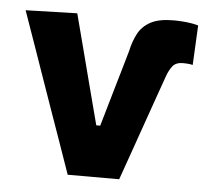

<svg xmlns="http://www.w3.org/2000/svg" viewBox="-43 -553 643 598"><g transform="rotate(5 279.0 -254.0)"><path d="M189.6 0Q173.4 -47 156.5 -94.7Q139.7 -142.4 123.3 -188.7L92.2 -277.3Q73.1 -332 53.5 -388Q33.9 -444 14.4 -499L175.5 -503.5Q189.3 -451.1 202.9 -398.8Q216.5 -346.6 230.2 -293.7L264.9 -161.1H277.2L309.1 -271.2Q318.7 -304 328 -336.1Q337.2 -368.2 346.5 -400.2Q353.1 -430.9 365.8 -455.1Q378.5 -479.4 404.5 -493.6Q430.6 -507.8 476.6 -507.8Q489.2 -507.8 503.5 -506.8Q517.8 -505.8 531.1 -503.7Q544.4 -501.6 553.9 -498.6L547.7 -374.6Q539.8 -376.5 531.3 -377.1Q522.7 -377.7 517.9 -377.7Q495.2 -377.7 484.8 -364.7Q474.4 -351.7 466.9 -330.1Q452 -288.1 437.3 -246.3Q422.6 -204.5 407.8 -162.4Q393.6 -121.6 379.3 -81.2Q365 -40.9 350.6 0Z"/></g></svg>

Font: Commissioner Thin
Style: Regular
Weight: 100
Designer: Kostas Bartsokas
Foundry: Kostas Bartsokas
Version: Version 1.001;gftools[0.9.23]